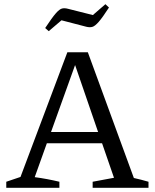

<svg xmlns="http://www.w3.org/2000/svg" viewBox="-20 -898 740 918"><path d="M620 -47Q638 -43 655.5 -38.5Q673 -34 690 -29V0H423V-29L525 -48L468 -213H204L146 -51Q176 -47 205.5 -41.5Q235 -36 264 -29V0H10V-29L78 -52L302 -648H400ZM224 -267H449L339 -587ZM213 -749 196 -764Q229 -814 247 -834.5Q265 -855 277.5 -857.5Q290 -860 305 -856L424 -826L484 -878L501 -862Q470 -814 452 -793.5Q434 -773 421.5 -769.5Q409 -766 393 -770L274 -801Z"/></svg>

Font: Piazzolla SC
Style: Regular
Weight: 400
Designer: Juan Pablo del Peral
Foundry: Huerta Tipografica
Version: Version 1.330